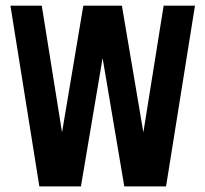

<svg xmlns="http://www.w3.org/2000/svg" viewBox="-20 -663 731 683"><path d="M17.1 -642.9H128.6L200.7 -192.1L276.4 -642.9H413.6L490 -192.1L562.1 -642.9H673.6L570.7 0H422.1L345 -456.4L267.9 0H120Z"/></svg>

Font: Aire Exterior
Style: Regular
Weight: 400
Width: 4
Designer: Jayvee Enaguas (HarvettFox96)
Version: 20190503.02